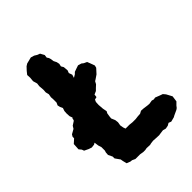

<svg xmlns="http://www.w3.org/2000/svg" viewBox="-196 -780 897 897"><g transform="rotate(-45 252.0 -332.0)"><path d="M68 -175 53 -180 32 -190 28 -201 18 -213 19 -229 20 -246 40 -264V-274L46 -284L69 -297L77 -310L97 -323L99 -328L100 -335L102 -336L103 -338L98 -352L97 -371L98 -386L103 -401L97 -414L94 -427L100 -440V-461L99 -476L102 -493L98 -509L99 -526L98 -539L97 -551L99 -567L93 -588L95 -609L94 -628L106 -643L121 -659L132 -666L164 -674L181 -669L194 -661L207 -656L218 -636L216 -621L222 -612L225 -602L227 -587L234 -573L237 -559L234 -545L241 -533L243 -510L238 -497L244 -480L239 -464L254 -473L262 -481L279 -487L294 -492L311 -487L320 -480L335 -473L341 -458L349 -436L346 -424L325 -401L306 -388L298 -383L291 -370L278 -358L268 -348L252 -341L250 -326L237 -323L232 -312L231 -293L232 -281L233 -267L237 -246L232 -237L229 -218L228 -207L236 -188L238 -172L235 -154L238 -137L242 -126H267L286 -124H307L323 -126L339 -127L352 -134L369 -133L390 -130L403 -129L421 -132L432 -129L442 -131L465 -122L479 -117L489 -105L495 -94L504 -77L500 -48L486 -34L479 -25L472 -20L446 -8L439 -4L416 2L403 -3L391 4L375 7L360 3L344 5L331 7L309 6L293 5L277 7L269 9L247 8L236 10H223L205 7H174L159 0L149 -1L131 -8L126 -28L124 -40L114 -54L107 -64V-76L97 -97L98 -112L101 -122V-145L96 -160L93 -182L85 -177Z"/></g></svg>

Font: Winky Rough SemiBold
Style: Regular
Weight: 600
Designer: Simon Atzbach
Foundry: typofactur
Version: Version 1.206; ttfautohint (v1.8.4.7-5d5b)